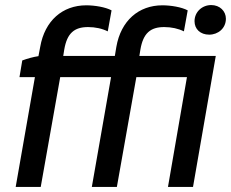

<svg xmlns="http://www.w3.org/2000/svg" viewBox="-20 -739 915 759"><path d="M68 -500 57 -434H118L42 0H141L218 -434H419L343 0H442L519 -434H719L644 0H743L833 -518H531L535 -543C546 -608 575 -632 629 -632C658 -632 685 -626 707 -615L722 -698C698 -711 655 -718 622 -718C528 -718 458 -657 440 -554L434 -518H230L234 -543C245 -608 274 -632 328 -632C357 -632 384 -626 406 -615L421 -698C397 -711 354 -718 321 -718C227 -718 157 -657 139 -554L132 -517C111 -514 87 -507 68 -500ZM807 -602C842 -602 873 -627 873 -665C873 -695 849 -719 815 -719C779 -719 749 -692 749 -655C749 -624 772 -602 807 -602Z"/></svg>

Font: Fixel Display 20240404 Medium
Style: Italic
Weight: 500
Italic angle: -10°
Designer: AlfaBravo + MacPaw
Foundry: Kyrylo Tkachov, Marchela Mozhyna, Serhii Makarenko, Maria Weinstein, Zakhar Kryvoshyya
Version: Version 1.211;Glyphs 3.2 (3225)